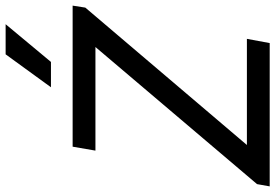

<svg xmlns="http://www.w3.org/2000/svg" viewBox="-178 -810 978 682"><g transform="rotate(-90 311.0 -469.0)"><path d="M-2 -45 485 -619H117L131 -700H632L625 -655L137 -81H514L499 0H-10ZM459 -938H566L432 -777H342Z"/></g></svg>

Font: Bai Jamjuree Medium
Style: Italic
Weight: 500
Italic angle: -10°
Version: Version 1.000; ttfautohint (v1.6)